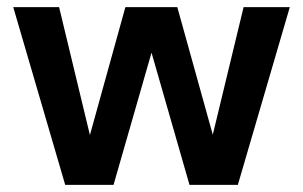

<svg xmlns="http://www.w3.org/2000/svg" viewBox="-20 -516 846 536"><path d="M162 0 17 -496H145L231 -139L330 -496H475L574 -140L660 -496H789L644 0H509L403 -369L297 0Z"/></svg>

Font: HostGroteskBold
Style: Bold
Weight: 700
Designer: Doukan Karapınar based on Poppins by Indian Type Foundry, Jonny Pinhorn
Foundry: Element Type
Version: Version 1.001; ttfautohint (v1.8.4.7-5d5b)